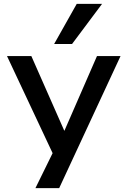

<svg xmlns="http://www.w3.org/2000/svg" viewBox="-20 -786 656 986"><path d="M162 180 272 -44V47L16 -498H141L310 -115H311L478 -498H599L284 180ZM258 -560 374 -766H504L350 -560Z"/></svg>

Font: Nunito Sans 7pt SemiExpanded SemiBold
Style: Regular
Weight: 600
Width: 6
Designer: Vernon Adams
Foundry: Vernon Adams
Version: Version 3.101;gftools[0.9.27]